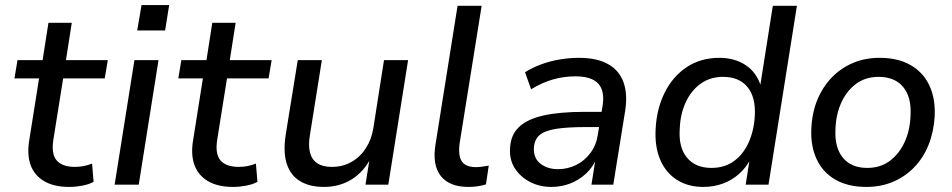

<svg xmlns="http://www.w3.org/2000/svg" viewBox="-20 -728 3755 757"><path d="M253 9Q193 9 154.5 -13.5Q116 -36 101 -76.5Q86 -117 95 -173L134 -419H37L49 -491H148L171 -638H263L240 -491H405L393 -419H229L191 -181Q181 -122 203 -96Q225 -70 275 -70Q294 -70 311 -73.5Q328 -77 343 -83L349 -11Q331 -1 304.5 4Q278 9 253 9Z M521 -608 538 -708H647L631 -608ZM432 0 510 -491H605L527 0Z M899 9Q839 9 800.5 -13.5Q762 -36 747 -76.5Q732 -117 741 -173L780 -419H683L695 -491H794L817 -638H909L886 -491H1051L1039 -419H875L837 -181Q827 -122 849 -96Q871 -70 921 -70Q940 -70 957 -73.5Q974 -77 989 -83L995 -11Q977 -1 950.5 4Q924 9 899 9Z M1257 9Q1201 9 1163.5 -13.5Q1126 -36 1111 -81Q1096 -126 1106 -194L1154 -491H1249L1202 -196Q1195 -156 1202 -127.5Q1209 -99 1230.5 -84.5Q1252 -70 1289 -70Q1332 -70 1366.5 -90Q1401 -110 1423 -144.5Q1445 -179 1452 -223L1494 -491H1589L1511 0H1421L1438 -107H1443Q1415 -51 1367 -21Q1319 9 1257 9Z M1827 9Q1752 9 1718 -34Q1684 -77 1697 -158L1784 -705H1879L1792 -162Q1788 -131 1793 -110Q1798 -89 1814 -79Q1830 -69 1856 -69Q1869 -69 1881.5 -71Q1894 -73 1907 -75L1896 -1Q1880 4 1862.5 6.5Q1845 9 1827 9Z M2154 9Q2107 9 2069 -11Q2031 -31 2009.5 -65Q1988 -99 1991 -143Q1993 -195 2025.5 -226.5Q2058 -258 2122 -272.5Q2186 -287 2284 -287H2365L2355 -227H2289Q2217 -227 2172.5 -220Q2128 -213 2107.5 -195.5Q2087 -178 2085 -145Q2083 -104 2111 -82.5Q2139 -61 2180 -61Q2218 -61 2251.5 -77.5Q2285 -94 2308 -125Q2331 -156 2337 -197L2356 -312Q2365 -370 2338.5 -398.5Q2312 -427 2249 -427Q2204 -427 2161 -415Q2118 -403 2074 -376L2050 -443Q2078 -461 2113 -474Q2148 -487 2186.5 -493.5Q2225 -500 2263 -500Q2333 -500 2377 -475.5Q2421 -451 2438 -404.5Q2455 -358 2445 -292L2398 0H2312L2329 -108H2334Q2319 -70 2291 -44Q2263 -18 2228 -4.5Q2193 9 2154 9Z M2753 9Q2692 9 2648 -19.5Q2604 -48 2582.5 -99.5Q2561 -151 2565 -220Q2569 -299 2600.5 -362.5Q2632 -426 2687 -463Q2742 -500 2817 -500Q2876 -500 2919.5 -471.5Q2963 -443 2980 -388H2977L3027 -705H3122L3010 0H2920L2936 -102H2940Q2921 -66 2893 -41.5Q2865 -17 2829.5 -4Q2794 9 2753 9ZM2785 -66Q2837 -66 2874 -93Q2911 -120 2932 -167Q2953 -214 2956 -272Q2960 -345 2927 -385Q2894 -425 2831 -425Q2780 -425 2742.5 -398Q2705 -371 2683.5 -324.5Q2662 -278 2660 -219Q2655 -147 2688.5 -106.5Q2722 -66 2785 -66Z M3396 9Q3324 9 3274 -19.5Q3224 -48 3199.5 -101Q3175 -154 3179 -224Q3182 -285 3203 -335.5Q3224 -386 3260 -423Q3296 -460 3343.5 -480Q3391 -500 3448 -500Q3520 -500 3570 -471.5Q3620 -443 3644.5 -390.5Q3669 -338 3665 -267Q3661 -206 3640.5 -155.5Q3620 -105 3584 -68Q3548 -31 3500.5 -11Q3453 9 3396 9ZM3399 -66Q3451 -66 3488 -93.5Q3525 -121 3546.5 -167.5Q3568 -214 3570 -273Q3574 -345 3541 -385Q3508 -425 3444 -425Q3393 -425 3356 -398Q3319 -371 3297.5 -324.5Q3276 -278 3274 -219Q3270 -147 3303 -106.5Q3336 -66 3399 -66Z"/></svg>

Font: Nunito Sans 10pt Medium
Style: Italic
Weight: 500
Italic angle: -9°
Designer: Vernon Adams
Foundry: Vernon Adams
Version: Version 3.101;gftools[0.9.27]